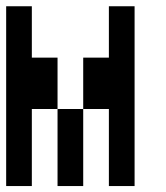

<svg xmlns="http://www.w3.org/2000/svg" viewBox="-20 -687 540 623"><path d="M0 -83.3V-666.7H83.3V-500H166.7V-333.3H83.3V-83.3ZM166.7 -83.3V-333.3H250V-83.3ZM250 -333.3V-500H333.3V-666.7H416.7V-83.3H333.3V-333.3Z"/></svg>

Font: GalmuriMono11 Regular
Style: Regular
Weight: 400
Designer: Lee Minseo (quiple)
Version: Version 2.399;hotconv 1.1.1;makeotfexe 2.6.0 DEVELOPMENT